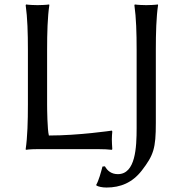

<svg xmlns="http://www.w3.org/2000/svg" viewBox="-20 -668 808 860"><path d="M191 -445C191 -520 193 -592 201 -645L200 -648C188 -646 160 -645 148 -645C136 -645 109 -646 97 -648L95 -645C103 -588 105 -520 105 -445V-200C105 -125 103 -54 95 0L96 3C96 3 114 0 148 0H421C442 0 465 1 481 3L483 0C482 -14 481 -34 481 -44C481 -54 482 -71 483 -79L481 -83C481 -83 333 -61 199 -61C192 -85 191 -183 191 -200ZM592 -95C592 -7 587 112 508 112C479 112 461 97 450 77L439 78C432 105 422 141 411 160L412 163C420 168 438 172 457 172C520 172 573 150 615 96C668 27 678 -3 678 -117V-445C678 -520 680 -592 688 -645L687 -648C675 -646 647 -645 635 -645C623 -645 596 -646 584 -648L582 -645C590 -588 592 -520 592 -445Z"/></svg>

Font: Libertinus Sans
Style: Regular
Weight: 400
Designer: Philipp H. Poll, Khaled Hosny
Foundry: Caleb Maclennan
Version: Version 7.050;RELEASE